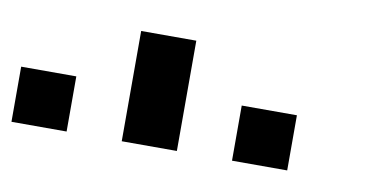

<svg xmlns="http://www.w3.org/2000/svg" viewBox="-37 -968 742 381"><g transform="rotate(10 333.5 -778.0)"><path d="M111.1 -666.7H0V-777.8H111.1ZM555.6 -666.7H444.4V-777.8H555.6ZM333.3 -666.7H222.2V-888.9H333.3Z"/></g></svg>

Font: Pixeloid Sans
Style: Regular
Weight: 400
Designer: GGBotNet
Foundry: GGBotNet
Version: 0.5